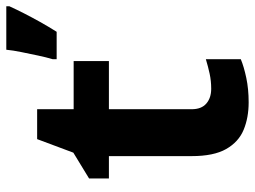

<svg xmlns="http://www.w3.org/2000/svg" viewBox="-120 -680 810 610"><g transform="rotate(-90 285.0 -375.0)"><path d="M308 -109Q333 -109 356 -114Q379 -119 402 -126V-15Q378 -5 342.5 2.5Q307 10 265 10Q216 10 177.5 -6Q139 -22 116.5 -61.5Q94 -101 94 -171V-434H23V-497L105 -547L148 -662H243V-546H396V-434H243V-171Q243 -140 261 -124.5Q279 -109 308 -109ZM570 -750Q560 -728 547.5 -703.5Q535 -679 520.5 -653Q506 -627 489 -600H402V-613Q408 -633 413.5 -659Q419 -685 424.5 -712Q430 -739 432 -760H570Z"/></g></svg>

Font: Noto Sans Gunjala Gondi
Style: Regular
Weight: 400
Designer: Ek Type
Foundry: Ek Type
Version: Version 1.004